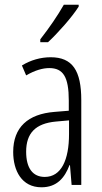

<svg xmlns="http://www.w3.org/2000/svg" viewBox="-20 -785 431 815"><path d="M314 -757V-765H251C223 -716 192 -671 151 -618V-606H184C224 -643 285 -711 314 -757ZM195 -542C153 -542 110 -530 73 -507L91 -465C129 -487 162 -496 189 -496C248 -496 272 -459 272 -358V-315L211 -310C99 -301 36 -245 36 -140C36 -61 72 10 156 10C222 10 255 -31 275 -84H277L284 0H325V-360C325 -485 288 -542 195 -542ZM217 -269 273 -274V-216C273 -106 240 -34 170 -34C120 -34 91 -70 91 -141C91 -220 131 -261 217 -269Z"/></svg>

Font: Noto Sans Arabic UI XCn Lt
Style: Regular
Weight: 300
Width: 2
Designer: Monotype Design Team, Nadine Chahine and Nizar Qandah
Foundry: Monotype Imaging Inc.
Version: Version 2.010